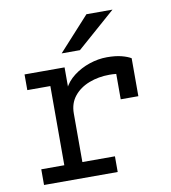

<svg xmlns="http://www.w3.org/2000/svg" viewBox="-82 -803 780 874"><g transform="rotate(-10 308.0 -366.0)"><path d="M51 0V-72.5H157.5V-438.5H51V-511H236V-396.5L230 -411Q246 -445.5 278.8 -470.5Q311.5 -495.5 352.2 -509.2Q393 -523 433.5 -523Q472.5 -523 500 -516Q527.5 -509 544 -499V-323.5H462.5V-475L487.5 -436Q475 -439.5 460.8 -441Q446.5 -442.5 431 -442.5Q380.5 -442.5 337 -425.8Q293.5 -409 267.2 -376.5Q241 -344 241 -297V-72.5H391.5V0ZM234 -576 376 -732H496.5L318.5 -576Z"/></g></svg>

Font: Overpass Mono
Style: Regular
Weight: 400
Designer: Delve Withrington, Dave Bailey
Foundry: Delve Fonts LLC
Version: Version 4.000